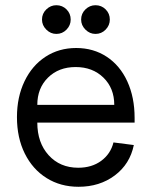

<svg xmlns="http://www.w3.org/2000/svg" viewBox="-20 -700 581 736"><path d="M45 -251Q45 -328 74 -388.5Q103 -449 154.5 -482.5Q206 -516 272 -516Q338 -516 389 -482.5Q440 -449 468 -388Q496 -327 496 -248V-230H123Q123 -153 166.5 -105Q210 -57 280 -57Q332 -57 368 -83.5Q404 -110 415 -154L493 -144Q478 -71 420 -27.5Q362 16 281 16Q212 16 158.5 -17.5Q105 -51 75 -111.5Q45 -172 45 -251ZM270 -443Q205 -443 164 -402.5Q123 -362 123 -298H418Q418 -362 376.5 -402.5Q335 -443 270 -443ZM291 -625Q291 -648 307.5 -664Q324 -680 346 -680Q369 -680 385 -664Q401 -648 401 -625Q401 -603 385 -586.5Q369 -570 346 -570Q324 -570 307.5 -586.5Q291 -603 291 -625ZM196 -680Q219 -680 235 -664Q251 -648 251 -625Q251 -603 235 -586.5Q219 -570 196 -570Q174 -570 157.5 -586.5Q141 -603 141 -625Q141 -648 157.5 -664Q174 -680 196 -680Z"/></svg>

Font: MedMera Sans
Style: Regular
Weight: 400
Designer: Kasper Nordkvist
Foundry: UNCUT.wtf
Version: Version 1.300